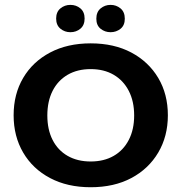

<svg xmlns="http://www.w3.org/2000/svg" viewBox="-20 -776 762 806"><path d="M360.6 10Q263 10 190.1 -28.6Q117.2 -67.2 77.2 -135.6Q37.2 -204 37.2 -292Q37.2 -380.8 77.2 -448.8Q117.2 -516.8 190.1 -555.4Q263 -594 360.6 -594Q458.8 -594 531.4 -555.4Q603.9 -516.8 644.3 -448.8Q684.7 -380.8 684.7 -292Q684.7 -204 644.3 -135.6Q603.9 -67.2 531.4 -28.6Q458.8 10 360.6 10ZM360.6 -98.1Q416.4 -98.1 457.2 -121.6Q498.1 -145 520.6 -188.6Q543.2 -232.1 543.2 -291.3Q543.2 -350.7 520.6 -394.5Q498.1 -438.2 457.2 -462.1Q416.4 -485.9 360.6 -485.9Q305 -485.9 264 -462.1Q223 -438.2 200.8 -394.5Q178.7 -350.7 178.7 -291.3Q178.7 -232.1 200.8 -188.6Q223 -145 264 -121.6Q305 -98.1 360.6 -98.1ZM275.4 -640.8Q251.6 -640.8 233.6 -655.6Q215.7 -670.4 215.7 -698.1Q215.7 -725.9 233.6 -740.7Q251.6 -755.5 275.4 -755.5Q300 -755.5 317.6 -740.7Q335.2 -725.9 335.2 -698.1Q335.2 -670.4 317.6 -655.6Q300 -640.8 275.4 -640.8ZM444.2 -640.8Q420.3 -640.8 402.4 -655.2Q384.4 -669.6 384.4 -697.3Q384.4 -725.8 402.4 -740.7Q420.3 -755.5 444.2 -755.5Q468 -755.5 486 -740.7Q503.9 -725.8 503.9 -697.3Q503.9 -669.6 486 -655.2Q468 -640.8 444.2 -640.8Z"/></svg>

Font: Rokkitt SemiBold
Style: Regular
Weight: 600
Designer: Vernon Adams
Foundry: Vernon Adams
Version: Version 3.103